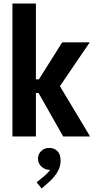

<svg xmlns="http://www.w3.org/2000/svg" viewBox="-20 -772 541 1086"><path d="M50.3 0V-752H183.1V-323.2H221.2L187.5 -303.2L332 -532.7H487.8L293.9 -248L295.4 -323.7L489.7 0H337.4L187 -265.6L221.2 -246.1H183.1V0ZM215.8 294.4 187 259.3 232.4 222.2Q240.7 215.3 250.7 204.6Q260.7 193.8 268.1 181.6Q275.4 169.4 274.9 158.7L293 158.2Q292 169.9 283.7 179.2Q275.4 188.5 257.3 188.5Q235.4 188.5 215.3 171.1Q195.3 153.8 194.8 126Q195.3 98.1 214.4 81.1Q233.4 64 257.3 64.9Q285.2 64 304 82Q322.8 100.1 322.8 135.3Q322.8 163.6 312.3 186.3Q301.8 209 287.8 225.6Q273.9 242.2 263.7 251.5Z"/></svg>

Font: Reddit Sans Condensed
Style: Bold
Weight: 700
Designer: Stephen Hutchings
Foundry: Reddit
Version: Version 1.014